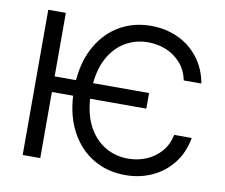

<svg xmlns="http://www.w3.org/2000/svg" viewBox="-81 -837 1111 947"><g transform="rotate(10 474.5 -363.5)"><path d="M649.1 -409.1V-331H367.5Q373.2 -246.8 405.5 -189.3Q437.9 -131.7 489 -102.1Q540.1 -72.4 602.3 -72.4Q650.6 -72.4 693.2 -90.2Q735.8 -108 766 -142.4Q796.2 -176.8 806.8 -227.3H894.9Q881.4 -152.7 839.8 -99.6Q798.3 -46.5 736.9 -18.3Q675.4 9.9 602.3 9.9Q513.8 9.9 443.7 -31.2Q373.6 -72.4 331 -149Q288.4 -225.5 282.3 -331H176.1V0H88.1V-727.3H176.1V-409.1H283Q291.5 -510.7 334.5 -584.3Q377.5 -658 446.6 -697.6Q515.6 -737.2 602.3 -737.2Q675.4 -737.2 736.9 -709Q798.3 -680.8 839.8 -627.7Q881.4 -574.6 894.9 -500H806.8Q796.2 -550.4 766 -584.9Q735.8 -619.3 693.2 -637.1Q650.6 -654.8 602.3 -654.8Q541.9 -654.8 491.7 -626.8Q441.4 -598.7 408.9 -543.9Q376.4 -489 368.6 -409.1Z"/></g></svg>

Font: Inter UI
Style: Regular
Weight: 400
Designer: Rasmus Andersson
Foundry: rsms
Version: 3.2;8d6f07862